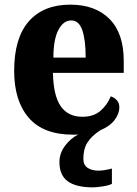

<svg xmlns="http://www.w3.org/2000/svg" viewBox="-20 -570 589 827"><path d="M380 237Q308 237 272 211Q236 185 236 128Q236 90 260 58Q284 26 317 9Q312 10 306 10Q300 10 294 10Q167 10 104 -62.5Q41 -135 41 -265Q41 -406 104 -478Q167 -550 283 -550Q390 -550 451.5 -488.5Q513 -427 513 -308V-256H208Q210 -158 241.5 -112.5Q273 -67 335 -67Q383 -67 412.5 -92.5Q442 -118 457 -155Q473 -150 483.5 -138Q494 -126 494 -108Q494 -80 473.5 -53Q453 -26 412 -9Q374 16 356.5 44Q339 72 339 114Q339 141 357.5 153Q376 165 404 165Q428 165 462 156V222Q448 229 421.5 233Q395 237 380 237ZM349 -322Q349 -398 334.5 -440Q320 -482 287 -482Q253 -482 231.5 -441Q210 -400 210 -322Z"/></svg>

Font: Noto Serif Myanmar SemiCondensed ExtraBold
Style: Regular
Weight: 800
Width: 4
Designer: Ben Mitchell and the Monotype Design Team
Foundry: Monotype Imaging Inc.
Version: Version 2.106; ttfautohint (v1.8.4.7-5d5b)